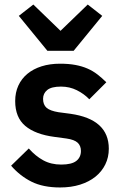

<svg xmlns="http://www.w3.org/2000/svg" viewBox="-20 -815 539 847"><path d="M189 -591 63 -745 127 -795 247 -679 367 -795 431 -745 305 -591ZM245 12Q170 12 119 -13.5Q68 -39 29 -84L107 -160Q136 -127 170.5 -108Q205 -89 250 -89Q296 -89 316.5 -105Q337 -121 337 -149Q337 -172 322.5 -185.5Q308 -199 273 -204L221 -211Q136 -222 91.5 -259.5Q47 -297 47 -369Q47 -407 61 -437.5Q75 -468 101 -489.5Q127 -511 163.5 -522.5Q200 -534 245 -534Q283 -534 312.5 -528.5Q342 -523 366 -512.5Q390 -502 410 -486.5Q430 -471 449 -452L374 -377Q351 -401 319 -417Q287 -433 249 -433Q207 -433 188.5 -418Q170 -403 170 -379Q170 -353 185.5 -339.5Q201 -326 238 -320L291 -313Q460 -289 460 -159Q460 -121 444.5 -89.5Q429 -58 401 -35.5Q373 -13 333.5 -0.5Q294 12 245 12Z"/></svg>

Font: IBM Plex Sans Hebrew SemiBold
Style: Regular
Weight: 600
Designer: Mike Abbink, Paul van der Laan, Pieter van Rosmalen, Yanek Iontef
Foundry: Bold Monday
Version: Version 1.2